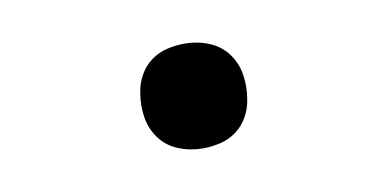

<svg xmlns="http://www.w3.org/2000/svg" viewBox="-35 -506 669 332"><g transform="rotate(-10 300.0 -340.0)"><path d="M300 -248Q278 -248 258 -256Q238 -264 225.5 -280.5Q213 -297 209.5 -318.5Q206 -340 210 -362Q212 -377 220 -391.5Q228 -406 241 -415.5Q254 -425 269.5 -428.5Q285 -432 300 -432Q322 -432 342 -424Q362 -416 374.5 -399.5Q387 -383 390.5 -361.5Q394 -340 390 -318Q388 -303 380 -288.5Q372 -274 359 -264.5Q346 -255 330.5 -251.5Q315 -248 300 -248Z"/></g></svg>

Font: Iosevka Curly SmBdExObl
Style: Regular
Weight: 600
Width: 7
Italic angle: -9°
Monospace: yes
Designer: Belleve Invis
Foundry: Belleve Invis
Version: Version 11.1.0; ttfautohint (v1.8.3)